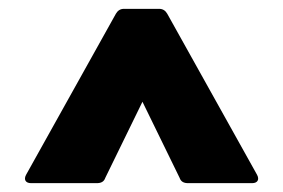

<svg xmlns="http://www.w3.org/2000/svg" viewBox="-20 -754 640 434"><path d="M199 -340C208 -340 215 -343 218 -352L302 -524L386 -352C389 -343 396 -340 405 -340H550C562 -340 567 -348 561 -359L358 -723C354 -730 348 -734 340 -734H260C252 -734 246 -730 242 -723L39 -359C33 -348 38 -340 50 -340Z"/></svg>

Font: LINE Seed Sans TH ExtraBold
Style: Regular
Weight: 800
Designer: Dalton Maag Ltd | Thai characters by Cadson Demak Co.,Ltd.
Foundry: Dalton Maag Ltd
Version: Version 1.003